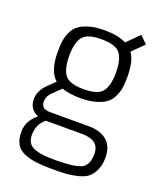

<svg xmlns="http://www.w3.org/2000/svg" viewBox="-157 -730 895 1070"><g transform="rotate(20 290.0 -195.5)"><path d="M294 -184Q348 -184 387 -195.5Q426 -207 447.5 -224.5Q469 -242 481.5 -270Q494 -298 497.5 -323.5Q501 -349 501 -385Q501 -479 469 -523L536 -590L494 -632L423 -561Q373 -586 294 -586Q240 -586 201.5 -574.5Q163 -563 141 -545.5Q119 -528 107 -500Q95 -472 91.5 -446.5Q88 -421 88 -385Q88 -269 140 -225L97 -184Q53 -140 53 -91Q53 -31 108 -8Q50 39 50 104Q50 149 66.5 177Q83 205 117.5 218.5Q152 232 189 236.5Q226 241 284 241Q332 241 361 239.5Q390 238 428.5 229Q467 220 488 204Q509 188 524.5 156.5Q540 125 540 80Q540 15 501.5 -19Q463 -53 392 -53H163Q110 -53 110 -96Q110 -129 136 -154L184 -200Q229 -184 294 -184ZM294 -237Q209 -237 182.5 -273Q156 -309 156 -385Q156 -461 182.5 -497Q209 -533 294 -533Q380 -533 406.5 -497Q433 -461 433 -385Q433 -309 406.5 -273Q380 -237 294 -237ZM284 188Q242 188 215.5 185.5Q189 183 162.5 174.5Q136 166 123.5 147.5Q111 129 111 100Q111 38 157 0H372Q475 0 475 81Q475 151 432.5 169.5Q390 188 284 188Z"/></g></svg>

Font: Glegoo
Style: Regular
Weight: 400
Version: Version 2.0.1; ttfautohint (v0.9) -r 48 -G 60